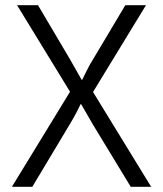

<svg xmlns="http://www.w3.org/2000/svg" viewBox="-20 -723 631 743"><path d="M565 0H486L339 -242L294 -320H292Q289 -313 276.5 -289Q264 -265 250 -242L105 0H26L251 -368L46 -703H127L250 -495L296 -414H298Q302 -422 314.5 -447.5Q327 -473 341 -495L465 -703H545L340 -367Z"/></svg>

Font: Museo Sans Light
Style: Regular
Weight: 300
Designer: Jos Buivenga
Foundry: Jos Buivenga & Rosetta Type Foundry (extension, remastering)
Version: Version 3.600;PS 1.000;hotconv 1.0.88;makeotf.lib2.5.647800;